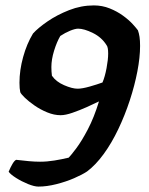

<svg xmlns="http://www.w3.org/2000/svg" viewBox="-20 -585 552 710"><path d="M122 105Q107 105 83.5 95.5Q60 86 39.5 73Q19 60 12 50Q19 33 26.5 20.5Q34 8 40 6Q65 9 87 11Q109 13 128 13Q154 13 181.5 8.5Q209 4 234 -2Q242 -10 262 -36.5Q282 -63 305 -107Q328 -151 346 -210Q328 -201 301 -189Q274 -177 248 -168Q222 -159 204 -159Q180 -159 154.5 -169.5Q129 -180 107.5 -195Q86 -210 72 -223.5Q58 -237 55 -244Q52 -257 52 -279Q52 -325 65.5 -374Q79 -423 102 -461Q121 -482 156 -506Q191 -530 235.5 -547.5Q280 -565 327 -565Q358 -565 385.5 -554Q413 -543 435 -527Q457 -511 471 -495.5Q485 -480 490 -473Q494 -462 496 -448.5Q498 -435 498 -415Q498 -373 488 -321Q478 -269 460 -214Q442 -159 417.5 -107.5Q393 -56 363.5 -15.5Q334 25 302 49Q284 61 254 74Q224 87 188.5 96Q153 105 122 105ZM267 -257Q284 -257 312 -265Q340 -273 359 -280Q368 -301 374 -333Q380 -365 380 -387Q380 -411 374 -418Q356 -447 323.5 -463Q291 -479 269 -479Q258 -479 239.5 -471.5Q221 -464 203 -452Q190 -430 180 -397.5Q170 -365 170 -337Q170 -320 172 -305Q187 -283 217 -270Q247 -257 267 -257Z"/></svg>

Font: Texturina ExtraBold
Style: Italic
Weight: 800
Italic angle: -11°
Designer: Guillermo Torres Carreño
Foundry: Omnibus-Type
Version: Version 1.002; ttfautohint (v1.8.3)